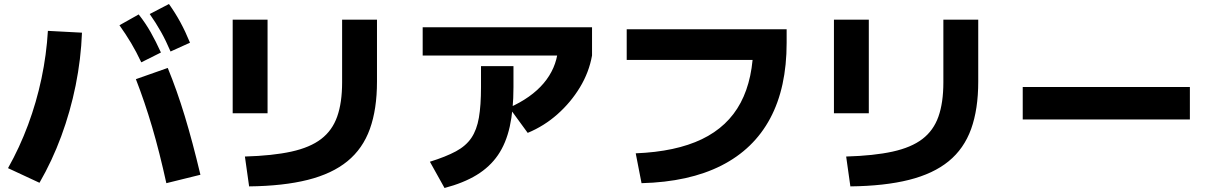

<svg xmlns="http://www.w3.org/2000/svg" viewBox="-20 -875 6040 958"><path d="M810 39Q776 -116 739 -241.5Q702 -367 658 -480L817 -536Q863 -424 902 -295.5Q941 -167 980 -3ZM20 -36Q78 -139 120 -252Q162 -365 187 -483.5Q212 -602 219 -721L389 -712Q384 -580 357.5 -449Q331 -318 285.5 -195Q240 -72 177 37ZM685 -564Q660 -617 634 -660.5Q608 -704 576 -749L672 -803Q706 -760 732 -714Q758 -668 783 -613ZM831 -618Q808 -672 783 -716.5Q758 -761 727 -805L823 -855Q855 -810 880 -764Q905 -718 928 -662Z M1202 -94Q1340 -98 1433.5 -118.5Q1527 -139 1582.5 -181.5Q1638 -224 1662.5 -293.5Q1687 -363 1687 -464V-777H1861V-468Q1861 -330 1825.5 -231.5Q1790 -133 1713.5 -70.5Q1637 -8 1515.5 22.5Q1394 53 1223 55ZM1141 -310V-777H1315V-310Z M2125 -68Q2205 -93 2255 -120Q2305 -147 2332 -187Q2359 -227 2369.5 -288Q2380 -349 2380 -440V-545H2542V-440Q2542 -327 2523.5 -243.5Q2505 -160 2464.5 -101Q2424 -42 2358.5 -2Q2293 38 2198 63ZM2089 -598V-739H2934V-598ZM2521 -338Q2631 -387 2692.5 -459.5Q2754 -532 2764 -624L2934 -598Q2919 -514 2873.5 -439Q2828 -364 2761.5 -305Q2695 -246 2613 -212Z M3152 -110Q3352 -118 3482 -180.5Q3612 -243 3675.5 -362.5Q3739 -482 3739 -661L3820 -576H3107V-729H3905V-661Q3905 -438 3823 -284.5Q3741 -131 3579.5 -49Q3418 33 3181 39Z M4202 -94Q4340 -98 4433.5 -118.5Q4527 -139 4582.5 -181.5Q4638 -224 4662.5 -293.5Q4687 -363 4687 -464V-777H4861V-468Q4861 -330 4825.5 -231.5Q4790 -133 4713.5 -70.5Q4637 -8 4515.5 22.5Q4394 53 4223 55ZM4141 -310V-777H4315V-310Z M5083 -279V-441H5917V-279Z"/></svg>

Font: M PLUS 1 ExtraBold
Style: Regular
Weight: 800
Designer: Coji Morishita
Foundry: UNDERFOREST DESIGN
Version: Version 1.001